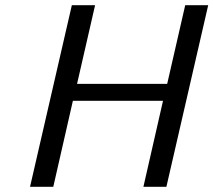

<svg xmlns="http://www.w3.org/2000/svg" viewBox="-20 -715 817 735"><path d="M95 0 255 -695H344L275 -394H620L689 -695H777L617 0H529L604 -329H259L184 0Z"/></svg>

Font: Coval
Style: Light Italic
Weight: 300
Foundry: Context Ltd
Version: Version 001.000